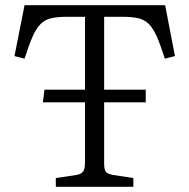

<svg xmlns="http://www.w3.org/2000/svg" viewBox="-20 -723 733 743"><path d="M196 0V-34L276 -46Q293 -49 301 -58.5Q309 -68 309 -95V-327H146L152 -376H309V-658H238Q202 -658 178 -652.5Q154 -647 137 -630Q120 -613 106 -581Q92 -549 75 -496L36 -506L75 -703H619L657 -506L618 -496Q601 -549 587 -581Q573 -613 556 -630Q539 -647 515 -652.5Q491 -658 455 -658H383V-376H544V-327H383V-91Q383 -67 389.5 -58.5Q396 -50 417 -46L496 -34V0Z"/></svg>

Font: Literata 18pt Light
Style: Regular
Weight: 300
Designer: Latin by Veronika Burian and Jose Scaglione. Greek by Irene Vlachou. Cyrillic by Vera Evstafieva.
Foundry: TypeTogether
Version: Version 3.103;gftools[0.9.29]